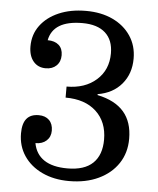

<svg xmlns="http://www.w3.org/2000/svg" viewBox="-53 -777 686 832"><g transform="rotate(5 290.0 -360.5)"><path d="M511 -543Q511 -477 473 -432Q435 -387 369 -376V-372Q446 -356 484 -312Q522 -268 522 -195Q522 -134 491.5 -88Q461 -42 406 -16Q351 10 278 10Q212 10 161 -14Q110 -38 81.5 -80.5Q53 -123 53 -178Q53 -221 70.5 -242Q88 -263 123 -263Q152 -263 168.5 -246.5Q185 -230 185 -201Q185 -174 167 -157.5Q149 -141 119 -141Q128 -93 165 -68.5Q202 -44 266 -44Q340 -44 377 -79.5Q414 -115 414 -182Q414 -259 365.5 -304Q317 -349 232 -349V-397Q312 -397 361.5 -441Q411 -485 411 -557Q411 -615 376.5 -646Q342 -677 277 -677Q150 -677 133 -590Q164 -590 181.5 -574.5Q199 -559 199 -530Q199 -502 181.5 -485Q164 -468 135 -468Q101 -468 81 -492Q61 -516 61 -557Q61 -609 90 -648Q119 -687 170 -709Q221 -731 288 -731Q354 -731 404 -707.5Q454 -684 482.5 -641.5Q511 -599 511 -543Z"/></g></svg>

Font: Domine
Style: Regular
Weight: 400
Designer: Pablo Impallari, Rodrigo Fuenzalida, Brenda Gallo
Foundry: Pablo Impallari, Rodrigo Fuenzalida, Brenda Gallo
Version: Version 2.000